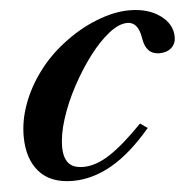

<svg xmlns="http://www.w3.org/2000/svg" viewBox="-44 -579 638 634"><g transform="rotate(-5 274.5 -261.5)"><path d="M173 10.5Q99 10.5 61.2 -32.8Q23.5 -76 23.5 -150Q23.5 -202.5 43 -256Q62.5 -309.5 98.5 -358.5Q134.5 -407.5 184 -445.5Q238.5 -488 297.5 -511.2Q356.5 -534.5 407 -534.5Q469 -534.5 509 -505.5Q549 -476.5 549 -433.5Q549 -411.5 534 -398Q519 -384.5 494.5 -384.5Q449.5 -384.5 441.5 -438.5Q433 -493.5 397 -493.5Q369 -493.5 335.5 -467Q302 -440.5 269 -396.8Q236 -353 208.2 -301.2Q180.5 -249.5 163.8 -197.8Q147 -146 147 -104.5Q147 -69 162 -50.8Q177 -32.5 211.5 -32.5Q253 -32.5 299.5 -62.8Q346 -93 410 -159L434 -142Q367 -63 302.5 -26.2Q238 10.5 173 10.5Z"/></g></svg>

Font: Libre Caslon Text SemiBold Italic
Style: Regular
Weight: 600
Italic angle: -22.583°
Designer: Pablo Impallari, Rodrigo Fuenzalida, Katja Schimmel
Foundry: Pablo Impallari, Rodrigo Fuenzalida
Version: Version 2.000